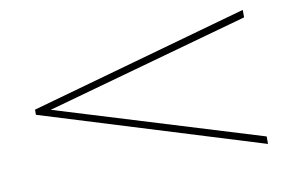

<svg xmlns="http://www.w3.org/2000/svg" viewBox="-61 -673 1121 732"><g transform="rotate(-10 500.0 -307.0)"><path d="M922 -47 70 -310V-330L916 -567V-538L129 -319L922 -76Z"/></g></svg>

Font: Inconsolata UltraExpanded ExtraLight
Style: Regular
Weight: 200
Width: 9
Monospace: yes
Designer: Raph Levien, Cyreal, Brenton Simpson
Foundry: Raph Levien, Cyreal, Google
Version: Version 3.001; ttfautohint (v1.8.2.53-6de2)